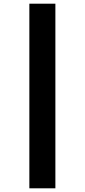

<svg xmlns="http://www.w3.org/2000/svg" viewBox="-20 -791 459 1040"><path d="M280 -771V229H139V-771Z"/></svg>

Font: Noto Sans UI CondBlack
Style: Regular
Weight: 900
Width: 3
Designer: Monotype Design Team
Foundry: Monotype Imaging Inc.
Version: Version 1.001